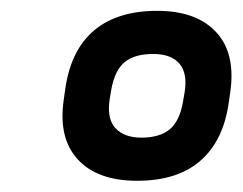

<svg xmlns="http://www.w3.org/2000/svg" viewBox="-20 -714 441 349"><path d="M229.3 -385.4Q157.2 -385.4 121.5 -424.1Q85.8 -462.8 95.8 -532.2L98.8 -553.5Q109.1 -623.6 151.4 -659Q193.6 -694.3 265.7 -694.3Q337.1 -694.3 372.9 -655.6Q408.8 -616.9 398.5 -546.2L395.5 -525.5Q385.5 -457.4 343.8 -421.4Q302 -385.4 229.3 -385.4ZM237 -463.8Q270.2 -463.8 288.5 -478.9Q306.7 -494 312.7 -529.6L315.4 -545.2Q321.4 -580 306.4 -598Q291.5 -615.9 258.3 -615.9Q224.7 -615.9 206.6 -601.1Q188.6 -586.3 182.2 -550.8L179.6 -535.2Q173.6 -498.7 189.7 -481.2Q205.8 -463.8 237 -463.8Z"/></svg>

Font: Sofia Sans Hairline
Style: Italic
Weight: 1
Italic angle: -9°
Designer: Botio Nikoltchev, Ani Petrova
Foundry: lettersoup
Version: Version 4.102